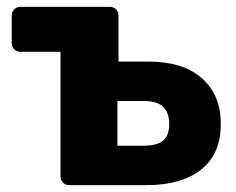

<svg xmlns="http://www.w3.org/2000/svg" viewBox="-20 -540 689 560"><path d="M181.6 0Q171 0 163.8 -7.2Q156.5 -14.5 156.5 -25.1V-388.9H39.4Q28.7 -388.9 21.5 -396.1Q14.2 -403.4 14.2 -414V-494.9Q14.2 -505.5 21.5 -512.8Q28.7 -520 39.4 -520H300.5Q311.1 -520 318.4 -512.8Q325.6 -505.5 325.6 -494.9V-360.4H413.1Q513.9 -360.4 568.9 -311.7Q624 -263.1 624 -178.4Q624 -91 566.7 -45.5Q509.4 0 407.5 0ZM322.5 -114.9H398.4Q437.1 -114.9 455.4 -129.7Q473.6 -144.5 473.6 -178.4Q473.6 -211.5 455.7 -228.5Q437.9 -245.5 398.4 -245.5H322.5Z"/></svg>

Font: Rubik Light
Style: Regular
Weight: 300
Designer: Hubert and Fischer
Foundry: Hubert and Fischer
Version: Version 2.300;gftools[0.9.30]